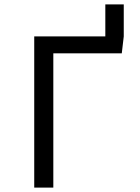

<svg xmlns="http://www.w3.org/2000/svg" viewBox="-20 -855 640 875"><path d="M460 -835V-689H136V0H223V-612H535L544 -689V-835Z"/></svg>

Font: FiraMono Nerd Font
Style: Regular
Weight: 400
Designer: Carrois Corporate & Edenspiekermann AG
Foundry: Carrois Corporate GbR & Edenspiekermann AG
Version: Version 003.206;Nerd Fonts 3.3.0